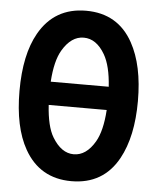

<svg xmlns="http://www.w3.org/2000/svg" viewBox="-53 -788 693 844"><g transform="rotate(5 293.0 -366.0)"><path d="M293 -623.5Q237.8 -623.5 199.2 -558.1Q170.9 -510.3 165 -418H420.9Q415 -509.8 386.7 -558.6Q349.1 -623.5 293 -623.5ZM293 9.8Q153.8 9.8 85.9 -110.4Q31.7 -206.1 31.7 -366.2Q31.7 -526.4 85.9 -622.1Q153.8 -742.2 293 -742.2Q433.6 -742.2 500 -621.6Q554.2 -523.4 554.2 -366.2Q554.2 -209.5 500 -110.8Q433.6 9.8 293 9.8ZM420.9 -315.4H165Q170.9 -221.2 198.7 -174.8Q238.3 -108.9 293 -108.9Q348.6 -108.9 386.7 -174.3Q415 -223.1 420.9 -315.4Z"/></g></svg>

Font: Consola Mono
Style: Bold
Weight: 700
Monospace: yes
Designer: Wojciech Kalinowski "wmk69" (wmk69@o2.pl)
Foundry: Wojciech Kalinowski "wmk69" (wmk69@o2.pl)
Version: Version 2.1.0